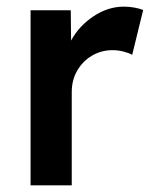

<svg xmlns="http://www.w3.org/2000/svg" viewBox="-20 -558 461 578"><path d="M72 0V-527H193L194 -436Q218 -480 261.5 -509Q305 -538 353 -538Q370 -538 385.5 -535Q401 -532 411 -528L378 -393Q367 -399 351 -403Q335 -407 319 -407Q285 -407 257 -390.5Q229 -374 212.5 -345.5Q196 -317 196 -281V0Z"/></svg>

Font: Lexend Deca Medium
Style: Regular
Weight: 500
Designer: Bonnie Shaver-Troup, Thomas Jockin
Foundry: Lexend
Version: Version 1.008; ttfautohint (v1.8.4.7-5d5b)